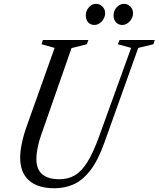

<svg xmlns="http://www.w3.org/2000/svg" viewBox="-20 -970 826 1000"><path d="M264.5 10.5Q176.5 10.5 130.8 -30.5Q85 -71.5 85 -148.5Q85 -182 93.8 -224.2Q102.5 -266.5 120.5 -316.5L264.5 -720.5L196.5 -739.5L203.5 -761.5H440.5L432 -739.5L352.5 -719.5L194 -266Q183 -235 176.2 -201.8Q169.5 -168.5 169.5 -142Q169.5 -36.5 289.5 -36.5Q334.5 -36.5 369.2 -56.5Q404 -76.5 434.2 -124.5Q464.5 -172.5 495 -256L663 -720.5L594 -739.5L602.5 -761.5H786L779 -739.5L700 -720.5L524 -228Q490 -132.5 449 -80.8Q408 -29 361.8 -9.2Q315.5 10.5 264.5 10.5ZM617 -840Q596.5 -840 584 -853.8Q571.5 -867.5 571.5 -890.5Q571.5 -914.5 588 -932.2Q604.5 -950 626 -950Q644.5 -950 658.8 -936.2Q673 -922.5 673 -901Q673 -878 655.8 -859Q638.5 -840 617 -840ZM472 -840Q451 -840 439 -853.8Q427 -867.5 427 -890.5Q427 -914.5 443 -932.2Q459 -950 480.5 -950Q499 -950 513.2 -936.2Q527.5 -922.5 527.5 -901Q527.5 -878 510.2 -859Q493 -840 472 -840Z"/></svg>

Font: Libre Caslon Condensed
Style: Italic
Weight: 400
Italic angle: -22.583°
Designer: Pablo Impallari, Rodrigo Fuenzalida, Katja Schimmel, Ertekin Erdin
Foundry: Pablo Impallari, Rodrigo Fuenzalida
Version: Version 2.000;gftools[0.9.33]